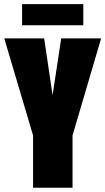

<svg xmlns="http://www.w3.org/2000/svg" viewBox="-22 -880 494 900"><path d="M133 0V-245L-2 -700H185L224.5 -434L265 -700H452L318 -245V0ZM81.5 -761.5V-860.5H368.5V-761.5Z"/></svg>

Font: Trispace Condensed ExtraBold
Style: Regular
Weight: 800
Width: 3
Designer: Tyler Finck
Foundry: Etcetera Type Company
Version: Version 1.210; ttfautohint (v1.8.3)